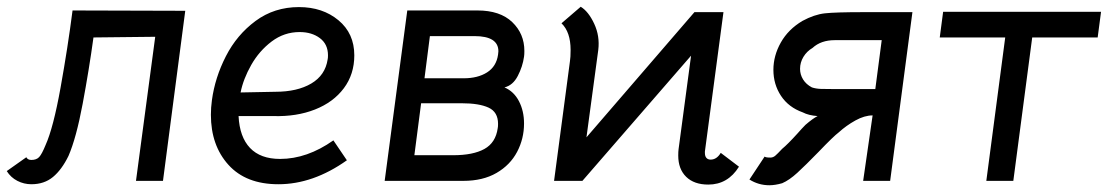

<svg xmlns="http://www.w3.org/2000/svg" viewBox="-58 -536 3286 569"><path d="M-38 -29 20 -70Q24 -62 35 -62Q50 -62 58 -70.5Q66 -79 77 -106Q100 -157 121.5 -276.5Q143 -396 157 -505L491 -504L425 0H345L402 -427L219 -425Q206 -330 187 -228.5Q168 -127 145 -74Q125 -33 99 -11.5Q73 10 35 10Q13 10 -6.5 0Q-26 -10 -38 -29Z M567 -196Q567 -217 570 -239Q579 -306 611.5 -369.5Q644 -433 699.5 -474Q755 -515 828 -515Q898 -515 945 -476Q992 -437 992 -372Q992 -316 961 -274.5Q930 -233 875.5 -211.5Q821 -190 752 -192H649Q652 -130 683 -97.5Q714 -65 772 -65Q852 -65 930 -120L970 -61Q870 10 767 10Q671 10 619 -47.5Q567 -105 567 -196ZM913 -360Q914 -364 914 -372Q914 -405 890 -423Q866 -441 830 -441Q784 -441 747 -413Q710 -385 686.5 -343.5Q663 -302 655 -262L758 -264Q823 -264 864.5 -288.5Q906 -313 913 -360Z M1357 -505Q1424 -505 1460 -470.5Q1496 -436 1496 -385Q1496 -374 1495 -368Q1491 -339 1476.5 -311Q1462 -283 1437 -277Q1465 -265 1480 -236Q1495 -207 1495 -170Q1495 -125 1474.5 -86Q1454 -47 1413.5 -23.5Q1373 0 1315 0H1082L1149 -505ZM1418 -374 1419 -384Q1419 -429 1348 -429H1216L1200 -304H1316Q1358 -304 1385.5 -321.5Q1413 -339 1418 -374ZM1417 -156Q1418 -160 1418 -169Q1418 -204 1390 -217Q1362 -230 1310 -230H1190L1170 -76H1285Q1344 -76 1377.5 -94.5Q1411 -113 1417 -156Z M2000 -500H2086L2031 -87V-83Q2031 -73 2035.5 -68Q2040 -63 2048 -63Q2066 -63 2078 -83L2132 -42Q2099 11 2041 11Q1999 11 1975.5 -12Q1952 -35 1952 -75Q1952 -87 1953 -94L1990 -371L1668 0H1584L1631 -354Q1633 -366 1633 -388Q1633 -441 1606 -467L1663 -516Q1686 -502 1703 -465.5Q1720 -429 1715 -388L1680 -129Z M2163 -4 2208 -72Q2211 -69 2225 -69Q2233 -69 2239.5 -74.5Q2246 -80 2260 -95Q2276 -108 2305 -140Q2319 -156 2329 -166Q2351 -185 2365 -192Q2338 -194 2321 -203Q2279 -218 2256.5 -252Q2234 -286 2234 -329Q2234 -371 2256 -410Q2278 -449 2320 -474Q2355 -493 2386.5 -496.5Q2418 -500 2501 -500H2646L2580 0H2500L2528 -194Q2504 -194 2477 -179Q2450 -164 2428 -144Q2412 -132 2368 -86Q2329 -46 2305 -24Q2281 -2 2260 7Q2239 13 2222 13Q2190 13 2163 -4ZM2417 -272H2536L2555 -417H2416Q2375 -417 2350 -394Q2333 -384 2323 -367.5Q2313 -351 2313 -332Q2313 -315 2322 -300.5Q2331 -286 2348 -277Q2360 -273 2375 -272.5Q2390 -272 2417 -272Z M2921 -425H2727L2737 -501H3205L3195 -425H3001L2945 0H2865Z"/></svg>

Font: Bellota
Style: Bold Italic
Weight: 700
Italic angle: -7.5°
Designer: Kemie Guaida
Foundry: Kemie Guaida
Version: Version 4.001